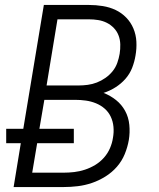

<svg xmlns="http://www.w3.org/2000/svg" viewBox="-20 -755 640 775"><path d="M35 0 64 -177H5V-235H74L157 -735H339Q367 -735 395 -730.5Q423 -726 447 -714.5Q471 -703 489.5 -684Q508 -665 518.5 -640Q529 -615 530.5 -587Q532 -559 527 -531Q523 -506 513.5 -481.5Q504 -457 486.5 -437Q469 -417 446 -402.5Q423 -388 398 -380Q426 -369 448.5 -351Q471 -333 485 -307.5Q499 -282 502 -251Q505 -220 500 -190Q495 -161 483.5 -133Q472 -105 452 -82Q432 -59 405.5 -42.5Q379 -26 351 -16.5Q323 -7 294 -3.5Q265 0 237 0ZM297 -410Q315 -410 334 -412.5Q353 -415 371 -422Q389 -429 405.5 -440.5Q422 -452 434.5 -467.5Q447 -483 453.5 -501.5Q460 -520 463 -538Q466 -557 465.5 -576Q465 -595 458.5 -612Q452 -629 439.5 -642Q427 -655 411 -663Q395 -671 376.5 -674Q358 -677 339 -677H212L168 -410ZM237 -58Q258 -58 279.5 -60.5Q301 -63 322.5 -70Q344 -77 364 -89Q384 -101 399.5 -118.5Q415 -136 424 -157Q433 -178 436 -199Q440 -221 438 -243Q436 -265 427 -284Q418 -303 402.5 -316.5Q387 -330 367.5 -338Q348 -346 326.5 -349Q305 -352 283 -352H159L139 -235H278V-177H130L110 -58Z"/></svg>

Font: Iosevka Curly Light Extended
Style: Italic
Weight: 300
Width: 7
Italic angle: -9°
Monospace: yes
Designer: Belleve Invis
Foundry: Belleve Invis
Version: Version 11.1.0; ttfautohint (v1.8.3)